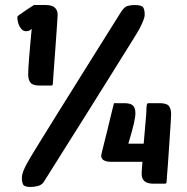

<svg xmlns="http://www.w3.org/2000/svg" viewBox="-20 -730 742 763"><path d="M102 13Q77 13 72 3.5Q67 -6 67 -24Q67 -35 72.5 -49.5Q78 -64 88 -82Q96 -97 129.5 -151.5Q163 -206 213.5 -287Q264 -368 327.5 -469.5Q391 -571 460 -681Q474 -703 487 -706.5Q500 -710 515 -710Q543 -710 549 -700.5Q555 -691 555 -673Q555 -662 549.5 -648.5Q544 -635 536 -619Q531 -609 513 -580Q495 -551 467.5 -507Q440 -463 404.5 -406Q369 -349 328.5 -284.5Q288 -220 243.5 -149.5Q199 -79 154 -7Q146 5 131 9Q116 13 102 13ZM90 -694Q98 -699 105.5 -704Q113 -709 115 -710H162Q187 -710 198 -699.5Q209 -689 209 -672Q209 -666 207.5 -644Q206 -622 204 -592.5Q202 -563 199.5 -530Q197 -497 195 -468.5Q193 -440 191.5 -420Q190 -400 190 -397Q190 -390 183 -390H138Q111 -390 101.5 -401Q92 -412 92 -435Q92 -444 93 -462Q94 -480 96 -504Q98 -528 100.5 -557Q103 -586 106 -616Q98 -606 84 -606Q75 -606 68.5 -611.5Q62 -617 57.5 -625.5Q53 -634 51 -644Q49 -654 49 -662Q49 -666 56 -670.5Q63 -675 90 -694ZM421 -87Q403 -87 392.5 -93Q382 -99 382 -113Q382 -112 385.5 -127.5Q389 -143 395 -166Q401 -189 407.5 -216Q414 -243 419.5 -266Q425 -289 429 -304.5Q433 -320 433 -320H473Q499 -320 508.5 -310.5Q518 -301 518 -280Q518 -272 516.5 -262.5Q515 -253 512 -239Q509 -225 503.5 -205.5Q498 -186 490 -159H551L561 -275Q562 -308 563.5 -314Q565 -320 570 -320H614Q643 -320 651.5 -308.5Q660 -297 660 -277Q660 -267 658.5 -244Q657 -221 655 -192Q653 -163 651 -131.5Q649 -100 647 -73.5Q645 -47 643.5 -28.5Q642 -10 642 -7Q642 0 635 0H590Q543 0 543 -38Q543 -42 543.5 -53Q544 -64 546 -87Z"/></svg>

Font: PoetsenOne
Style: Regular
Weight: 400
Designer: Rodrigo Fuenzalida, Pablo Impallari
Foundry: Pablo Impallari, Rodrigo Fuenzalida
Version: Version 1.000; ttfautohint (v0.8) -G 200 -r 50